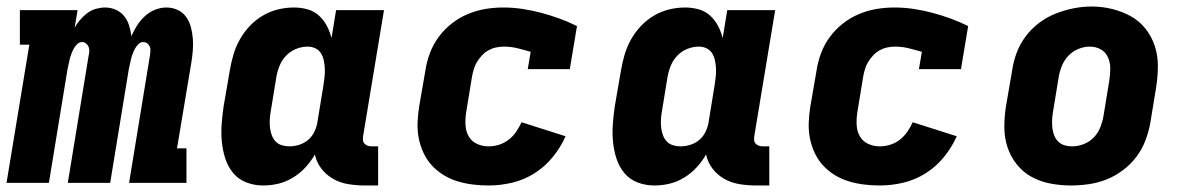

<svg xmlns="http://www.w3.org/2000/svg" viewBox="-29 -561 3649 589"><path d="M-9 0 61 -424H32V-530H209L200 -476Q207 -489 217 -500.5Q227 -512 239 -521Q251 -530 265.5 -534Q280 -538 293 -538Q311 -538 326.5 -531Q342 -524 352 -511.5Q362 -499 367 -483Q372 -467 374 -450Q381 -466 391 -482Q401 -498 415 -511Q429 -524 446.5 -531Q464 -538 481 -538Q500 -538 516 -530.5Q532 -523 542 -509Q552 -495 556.5 -478Q561 -461 562.5 -443Q564 -425 562.5 -406.5Q561 -388 558 -369L514 -106H543V0H367L431 -391Q432 -398 432.5 -405Q433 -412 430.5 -418Q428 -424 422.5 -428Q417 -432 410 -432Q402 -432 395.5 -425.5Q389 -419 385 -411.5Q381 -404 378 -396Q375 -388 373 -380Q371 -372 369.5 -364Q368 -356 366 -348L309 0H179L243 -391Q245 -398 245 -405Q245 -412 242.5 -418Q240 -424 234.5 -428Q229 -432 223 -432Q214 -432 207.5 -425.5Q201 -419 197 -411.5Q193 -404 190 -396Q187 -388 185 -380Q183 -372 181.5 -364Q180 -356 178 -348L121 0Z M778 8Q751 8 726.5 -1.5Q702 -11 686 -30.5Q670 -50 662 -75Q654 -100 651.5 -126.5Q649 -153 651 -180.5Q653 -208 657 -235L676 -345Q680 -369 687 -393Q694 -417 706.5 -439.5Q719 -462 737 -481Q755 -500 777 -513Q799 -526 823.5 -532Q848 -538 873 -538Q894 -538 914 -532.5Q934 -527 949 -513.5Q964 -500 973.5 -482Q983 -464 988 -444L1002 -530H1149L1085 -144Q1084 -137 1084.5 -131Q1085 -125 1089 -120.5Q1093 -116 1099 -114Q1105 -112 1111 -112H1131V8H1091Q1065 8 1040 4Q1015 0 993.5 -12Q972 -24 957 -43.5Q942 -63 937 -87Q925 -66 908 -47.5Q891 -29 869.5 -16Q848 -3 825 2.5Q802 8 778 8ZM859 -112Q874 -112 889.5 -117Q905 -122 917 -132.5Q929 -143 936 -158Q943 -173 945 -188L963 -298Q965 -311 966.5 -324Q968 -337 967.5 -349.5Q967 -362 964.5 -374.5Q962 -387 956 -397Q950 -407 939 -412.5Q928 -418 915 -418Q897 -418 879.5 -411Q862 -404 849 -390.5Q836 -377 829 -360Q822 -343 819 -326L801 -216Q799 -204 798.5 -191.5Q798 -179 799.5 -167.5Q801 -156 805 -145.5Q809 -135 816.5 -127Q824 -119 835.5 -115.5Q847 -112 859 -112Z M1470 8Q1445 8 1421 5Q1397 2 1374 -5Q1351 -12 1331 -24.5Q1311 -37 1295.5 -54Q1280 -71 1270 -92.5Q1260 -114 1255.5 -137.5Q1251 -161 1252 -185.5Q1253 -210 1257 -235L1276 -345Q1280 -372 1290 -398.5Q1300 -425 1317 -448Q1334 -471 1357 -489Q1380 -507 1406.5 -518Q1433 -529 1460 -533.5Q1487 -538 1515 -538Q1545 -538 1574.5 -533.5Q1604 -529 1632 -521.5Q1660 -514 1687.5 -504Q1715 -494 1741 -481L1719 -349H1590L1599 -402Q1579 -408 1558.5 -413Q1538 -418 1517 -418Q1505 -418 1493 -415.5Q1481 -413 1470 -407Q1459 -401 1450 -391.5Q1441 -382 1434.5 -371.5Q1428 -361 1424.5 -349Q1421 -337 1419 -326L1401 -216Q1398 -197 1399 -177.5Q1400 -158 1409 -142.5Q1418 -127 1434.5 -119.5Q1451 -112 1470 -112Q1486 -112 1502 -117Q1518 -122 1531.5 -132.5Q1545 -143 1554.5 -157Q1564 -171 1571 -186L1706 -143Q1691 -109 1666.5 -79Q1642 -49 1610 -29Q1578 -9 1542 -0.5Q1506 8 1470 8Z M1978 8Q1951 8 1926.5 -1.5Q1902 -11 1886 -30.5Q1870 -50 1862 -75Q1854 -100 1851.5 -126.5Q1849 -153 1851 -180.5Q1853 -208 1857 -235L1876 -345Q1880 -369 1887 -393Q1894 -417 1906.5 -439.5Q1919 -462 1937 -481Q1955 -500 1977 -513Q1999 -526 2023.5 -532Q2048 -538 2073 -538Q2094 -538 2114 -532.5Q2134 -527 2149 -513.5Q2164 -500 2173.5 -482Q2183 -464 2188 -444L2202 -530H2349L2285 -144Q2284 -137 2284.5 -131Q2285 -125 2289 -120.5Q2293 -116 2299 -114Q2305 -112 2311 -112H2331V8H2291Q2265 8 2240 4Q2215 0 2193.5 -12Q2172 -24 2157 -43.5Q2142 -63 2137 -87Q2125 -66 2108 -47.5Q2091 -29 2069.5 -16Q2048 -3 2025 2.5Q2002 8 1978 8ZM2059 -112Q2074 -112 2089.5 -117Q2105 -122 2117 -132.5Q2129 -143 2136 -158Q2143 -173 2145 -188L2163 -298Q2165 -311 2166.5 -324Q2168 -337 2167.5 -349.5Q2167 -362 2164.5 -374.5Q2162 -387 2156 -397Q2150 -407 2139 -412.5Q2128 -418 2115 -418Q2097 -418 2079.5 -411Q2062 -404 2049 -390.5Q2036 -377 2029 -360Q2022 -343 2019 -326L2001 -216Q1999 -204 1998.5 -191.5Q1998 -179 1999.5 -167.5Q2001 -156 2005 -145.5Q2009 -135 2016.5 -127Q2024 -119 2035.5 -115.5Q2047 -112 2059 -112Z M2670 8Q2645 8 2621 5Q2597 2 2574 -5Q2551 -12 2531 -24.5Q2511 -37 2495.5 -54Q2480 -71 2470 -92.5Q2460 -114 2455.5 -137.5Q2451 -161 2452 -185.5Q2453 -210 2457 -235L2476 -345Q2480 -372 2490 -398.5Q2500 -425 2517 -448Q2534 -471 2557 -489Q2580 -507 2606.5 -518Q2633 -529 2660 -533.5Q2687 -538 2715 -538Q2745 -538 2774.5 -533.5Q2804 -529 2832 -521.5Q2860 -514 2887.5 -504Q2915 -494 2941 -481L2919 -349H2790L2799 -402Q2779 -408 2758.5 -413Q2738 -418 2717 -418Q2705 -418 2693 -415.5Q2681 -413 2670 -407Q2659 -401 2650 -391.5Q2641 -382 2634.5 -371.5Q2628 -361 2624.5 -349Q2621 -337 2619 -326L2601 -216Q2598 -197 2599 -177.5Q2600 -158 2609 -142.5Q2618 -127 2634.5 -119.5Q2651 -112 2670 -112Q2686 -112 2702 -117Q2718 -122 2731.5 -132.5Q2745 -143 2754.5 -157Q2764 -171 2771 -186L2906 -143Q2891 -109 2866.5 -79Q2842 -49 2810 -29Q2778 -9 2742 -0.5Q2706 8 2670 8Z M3256 8Q3224 8 3193 2Q3162 -4 3135.5 -18.5Q3109 -33 3090 -57Q3071 -81 3061.5 -110Q3052 -139 3052 -171Q3052 -203 3057 -235L3076 -345Q3080 -373 3090 -399.5Q3100 -426 3117.5 -449.5Q3135 -473 3159 -491Q3183 -509 3210 -519.5Q3237 -530 3264.5 -535.5Q3292 -541 3320 -541Q3352 -541 3382.5 -533.5Q3413 -526 3439.5 -511.5Q3466 -497 3485 -473Q3504 -449 3513.5 -420Q3523 -391 3523 -359Q3523 -327 3518 -295L3500 -185Q3495 -157 3485 -130.5Q3475 -104 3457.5 -80.5Q3440 -57 3416 -39Q3392 -21 3365.5 -10.5Q3339 0 3311 4Q3283 8 3256 8ZM3259 -112Q3277 -112 3294.5 -118.5Q3312 -125 3325.5 -138.5Q3339 -152 3346 -169.5Q3353 -187 3356 -204L3374 -314Q3377 -333 3377 -351Q3377 -369 3370 -385Q3363 -401 3348 -409.5Q3333 -418 3314 -418Q3297 -418 3279.5 -411Q3262 -404 3249 -390.5Q3236 -377 3229 -360Q3222 -343 3219 -326L3201 -216Q3199 -204 3198.5 -191.5Q3198 -179 3199.5 -167.5Q3201 -156 3205 -145.5Q3209 -135 3217 -127Q3225 -119 3236 -115.5Q3247 -112 3259 -112Z"/></svg>

Font: Iosevka Slab Heavy Extended
Style: Italic
Weight: 900
Width: 7
Italic angle: -9°
Monospace: yes
Designer: Belleve Invis
Foundry: Belleve Invis
Version: Version 11.1.0; ttfautohint (v1.8.3)